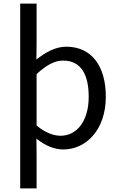

<svg xmlns="http://www.w3.org/2000/svg" viewBox="-20 -816 660 1065"><path d="M92 229H183V45L182 -47C230 -9 279 13 331 13C456 13 567 -94 567 -280C567 -447 490 -557 347 -557C287 -557 230 -524 182 -486L183 -580V-796H92ZM316 -63C280 -63 232 -78 183 -120V-405C236 -454 283 -480 329 -480C432 -480 472 -399 472 -279C472 -144 406 -63 316 -63Z"/></svg>

Font: Microsoft YaHei
Style: Regular
Weight: 400
Designer: Ryoko NISHIZUKA 西塚涼子 (kana, bopomofo & ideographs); Paul D. Hunt (Latin, Greek & Cyrillic); Sandoll Communications 산돌커뮤니
Foundry: Adobe
Version: Version 2.001;hotconv 1.0.111;makeotfexe 2.5.65597